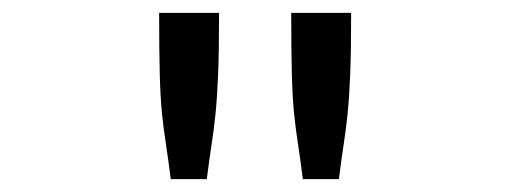

<svg xmlns="http://www.w3.org/2000/svg" viewBox="-20 -685 790 298"><path d="M227 -665H320Q320 -605 318.5 -569Q317 -533 314.5 -508.5Q312 -484 308.5 -461.5Q305 -439 301 -407H245Q241 -439 237.5 -461.5Q234 -484 231.5 -508Q229 -532 228 -568.5Q227 -605 227 -665ZM432 -665H525Q525 -605 523.5 -569Q522 -533 519.5 -508.5Q517 -484 513.5 -461.5Q510 -439 506 -407H450Q446 -439 442.5 -461.5Q439 -484 436.5 -508Q434 -532 433 -568.5Q432 -605 432 -665Z"/></svg>

Font: Inconsolata ExtraExpanded
Style: Regular
Weight: 400
Width: 8
Monospace: yes
Designer: Raph Levien, Cyreal, Brenton Simpson
Foundry: Raph Levien, Cyreal, Google
Version: Version 3.000; ttfautohint (v1.8.2.53-6de2)